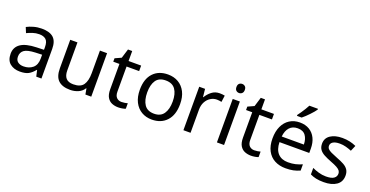

<svg xmlns="http://www.w3.org/2000/svg" viewBox="-31 -1490 4282 2224"><g transform="rotate(20 2110.0 -378.0)"><path d="M288 -545Q386 -545 433 -502Q480 -459 480 -365V0H416L399 -76H395Q360 -32 321.5 -11Q283 10 215 10Q142 10 94 -28.5Q46 -67 46 -149Q46 -229 109 -272.5Q172 -316 303 -320L394 -323V-355Q394 -422 365 -448Q336 -474 283 -474Q241 -474 203 -461.5Q165 -449 132 -433L105 -499Q140 -518 188 -531.5Q236 -545 288 -545ZM314 -259Q214 -255 175.5 -227Q137 -199 137 -148Q137 -103 164.5 -82Q192 -61 235 -61Q303 -61 348 -98.5Q393 -136 393 -214V-262Z M1094 -536V0H1022L1009 -71H1005Q979 -29 933 -9.5Q887 10 835 10Q738 10 689 -36.5Q640 -83 640 -185V-536H729V-191Q729 -127 758 -95Q787 -63 848 -63Q937 -63 971.5 -113Q1006 -163 1006 -257V-536Z M1443 -62Q1463 -62 1484 -65.5Q1505 -69 1518 -73V-6Q1504 1 1478 5.5Q1452 10 1428 10Q1386 10 1350.5 -4.5Q1315 -19 1293 -55Q1271 -91 1271 -156V-468H1195V-510L1272 -545L1307 -659H1359V-536H1514V-468H1359V-158Q1359 -109 1382.5 -85.5Q1406 -62 1443 -62Z M2091 -269Q2091 -136 2023.5 -63Q1956 10 1841 10Q1770 10 1714.5 -22.5Q1659 -55 1627 -117.5Q1595 -180 1595 -269Q1595 -402 1662 -474Q1729 -546 1844 -546Q1917 -546 1972.5 -513.5Q2028 -481 2059.5 -419.5Q2091 -358 2091 -269ZM1686 -269Q1686 -174 1723.5 -118.5Q1761 -63 1843 -63Q1924 -63 1962 -118.5Q2000 -174 2000 -269Q2000 -364 1962 -418Q1924 -472 1842 -472Q1760 -472 1723 -418Q1686 -364 1686 -269Z M2480 -546Q2495 -546 2512.5 -544.5Q2530 -543 2543 -540L2532 -459Q2519 -462 2503.5 -464Q2488 -466 2474 -466Q2433 -466 2397 -443.5Q2361 -421 2339.5 -380.5Q2318 -340 2318 -286V0H2230V-536H2302L2312 -438H2316Q2342 -482 2383 -514Q2424 -546 2480 -546Z M2731 -536V0H2643V-536ZM2688 -737Q2708 -737 2723.5 -723.5Q2739 -710 2739 -681Q2739 -653 2723.5 -639Q2708 -625 2688 -625Q2666 -625 2651 -639Q2636 -653 2636 -681Q2636 -710 2651 -723.5Q2666 -737 2688 -737Z M3080 -62Q3100 -62 3121 -65.5Q3142 -69 3155 -73V-6Q3141 1 3115 5.5Q3089 10 3065 10Q3023 10 2987.5 -4.5Q2952 -19 2930 -55Q2908 -91 2908 -156V-468H2832V-510L2909 -545L2944 -659H2996V-536H3151V-468H2996V-158Q2996 -109 3019.5 -85.5Q3043 -62 3080 -62Z M3469 -546Q3538 -546 3587.5 -516Q3637 -486 3663.5 -431.5Q3690 -377 3690 -304V-251H3323Q3325 -160 3369.5 -112.5Q3414 -65 3494 -65Q3545 -65 3584.5 -74.5Q3624 -84 3666 -102V-25Q3625 -7 3585 1.5Q3545 10 3490 10Q3414 10 3355.5 -21Q3297 -52 3264.5 -113.5Q3232 -175 3232 -264Q3232 -352 3261.5 -415Q3291 -478 3344.5 -512Q3398 -546 3469 -546ZM3468 -474Q3405 -474 3368.5 -433.5Q3332 -393 3325 -321H3598Q3597 -389 3566 -431.5Q3535 -474 3468 -474ZM3610 -756Q3601 -742 3584 -722Q3567 -702 3546.5 -680.5Q3526 -659 3505.5 -639.5Q3485 -620 3467 -606H3409V-618Q3424 -637 3441.5 -663Q3459 -689 3476 -716.5Q3493 -744 3504 -766H3610Z M4175 -148Q4175 -70 4117 -30Q4059 10 3961 10Q3905 10 3864.5 1Q3824 -8 3793 -24V-104Q3825 -88 3870.5 -74.5Q3916 -61 3963 -61Q4030 -61 4060 -82.5Q4090 -104 4090 -140Q4090 -160 4079 -176Q4068 -192 4039.5 -208Q4011 -224 3958 -244Q3906 -264 3869 -284Q3832 -304 3812 -332Q3792 -360 3792 -404Q3792 -472 3847.5 -509Q3903 -546 3993 -546Q4042 -546 4084.5 -536.5Q4127 -527 4164 -510L4134 -440Q4100 -454 4063 -464Q4026 -474 3987 -474Q3933 -474 3904.5 -456.5Q3876 -439 3876 -409Q3876 -387 3889 -371.5Q3902 -356 3932.5 -341.5Q3963 -327 4014 -307Q4065 -288 4101 -268Q4137 -248 4156 -219.5Q4175 -191 4175 -148Z"/></g></svg>

Font: Noto Sans Gunjala Gondi
Style: Regular
Weight: 400
Designer: Ek Type
Foundry: Ek Type
Version: Version 1.004